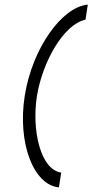

<svg xmlns="http://www.w3.org/2000/svg" viewBox="-20 -715 400 831"><path d="M87 -300C55 -96 125 86 235 96L245 32C153 19 117 -157 140 -300C163 -443 253 -609 350 -630L360 -695C247 -685 119 -504 87 -300Z"/></svg>

Font: Charger Sport
Style: ExLitObl
Weight: 200
Designer: Jasper
Foundry: Cannot Into Space Fonts
Version: Version 1.1